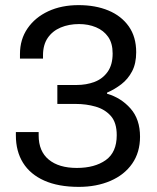

<svg xmlns="http://www.w3.org/2000/svg" viewBox="-20 -718 613 750"><path d="M288 12Q208 12 153 -12.5Q98 -37 70 -82Q42 -127 42 -189V-202H131V-189Q131 -127 170.5 -94.5Q210 -62 280 -62Q350 -62 393 -92.5Q436 -123 436 -190Q436 -239 413 -265Q390 -291 353.5 -301.5Q317 -312 276 -312H204V-386H279Q317 -386 349 -398Q381 -410 400.5 -437.5Q420 -465 420 -509Q420 -549 402.5 -574Q385 -599 355 -611.5Q325 -624 289 -624Q249 -624 217 -610.5Q185 -597 166.5 -570Q148 -543 148 -502V-489H58V-507Q58 -564 87.5 -607Q117 -650 168.5 -674Q220 -698 287 -698Q353 -698 403.5 -677Q454 -656 483 -615Q512 -574 512 -514Q512 -470 496 -439.5Q480 -409 454 -389Q428 -369 398 -356V-352Q453 -336 490 -294Q527 -252 527 -184Q527 -123 496.5 -79Q466 -35 411.5 -11.5Q357 12 288 12Z"/></svg>

Font: Archivo SemiBold
Style: Regular
Weight: 400
Version: Version 2.001